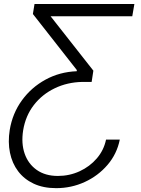

<svg xmlns="http://www.w3.org/2000/svg" viewBox="-20 -748 723 983"><path d="M593.3 -33.2Q578.6 40 530.5 96.2Q482.4 152.3 413.8 183.8Q345.2 215.3 267.6 215.3Q201.7 215.3 152.6 192.4Q103.5 169.4 72.8 128.7Q42 87.9 31 33.7Q20 -20.5 29.8 -82.5Q43.9 -168 92.3 -234.4Q140.6 -300.8 213.1 -340.3Q285.6 -379.9 372.6 -383.3L373.5 -389.2L148.4 -676.3L156.7 -727.5H668L657.2 -664.6H238.3L238.8 -665L458 -386.2L449.2 -328.6H401.4Q324.7 -327.1 260.3 -296.1Q195.8 -265.1 153.3 -210.2Q110.8 -155.3 98.6 -81.1Q87.9 -14.2 106.2 38.6Q124.5 91.3 168.2 122.1Q211.9 152.8 276.4 152.8Q335.4 152.8 387.5 128.9Q439.5 105 475.6 63Q511.7 21 522.9 -33.2Z"/></svg>

Font: Inter 16pt Light
Style: Italic
Weight: 300
Italic angle: -9.3988°
Version: Version 4.001;git-66647c0bb